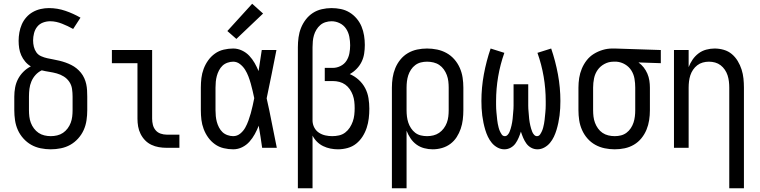

<svg xmlns="http://www.w3.org/2000/svg" viewBox="-20 -786 4040 1021"><path d="M250 8Q223 8 196 2.5Q169 -3 146 -16Q123 -29 104.5 -49.5Q86 -70 75 -94.5Q64 -119 60 -146Q56 -173 56 -200V-272Q56 -297 60.5 -321Q65 -345 76 -366Q87 -387 104.5 -404.5Q122 -422 144 -433Q127 -443 114 -458.5Q101 -474 93 -492Q85 -510 82 -529.5Q79 -549 79 -569Q79 -591 83 -613.5Q87 -636 96 -656.5Q105 -677 120 -694Q135 -711 154.5 -722Q174 -733 196 -738Q218 -743 240 -743Q285 -743 327.5 -728.5Q370 -714 408 -692L369 -632Q355 -640 340 -647Q325 -654 310 -660Q295 -666 279 -669.5Q263 -673 247 -673Q227 -673 208.5 -666Q190 -659 178 -644Q166 -629 161 -609.5Q156 -590 156 -571Q156 -554 160 -537.5Q164 -521 173.5 -507.5Q183 -494 199 -487Q215 -480 231 -476.5Q247 -473 263.5 -470Q280 -467 296.5 -463Q313 -459 328.5 -453.5Q344 -448 359 -440.5Q374 -433 387 -422.5Q400 -412 410.5 -399Q421 -386 428 -370.5Q435 -355 438.5 -339Q442 -323 443 -306Q444 -289 444 -272V-200Q444 -173 440 -146Q436 -119 425 -94.5Q414 -70 395.5 -49.5Q377 -29 354 -16Q331 -3 304 2.5Q277 8 250 8ZM250 -62Q267 -62 284 -66Q301 -70 315 -79.5Q329 -89 339.5 -103Q350 -117 356 -133Q362 -149 364 -166Q366 -183 366 -200V-272Q366 -293 363 -313.5Q360 -334 348.5 -351Q337 -368 319.5 -379Q302 -390 282 -395.5Q262 -401 242 -404Q222 -407 202 -412Q183 -403 169 -387.5Q155 -372 147 -353Q139 -334 136.5 -313.5Q134 -293 134 -272V-200Q134 -183 136 -166Q138 -149 144 -133Q150 -117 160.5 -103Q171 -89 185 -79.5Q199 -70 216 -66Q233 -62 250 -62Z M866 0Q845 0 824.5 -3.5Q804 -7 785 -16Q766 -25 751.5 -40Q737 -55 727.5 -74Q718 -93 714.5 -113.5Q711 -134 711 -155V-450H575V-520H789V-155Q789 -138 793 -122Q797 -106 807.5 -93.5Q818 -81 834 -75.5Q850 -70 866 -70H934V0Z M1220 8Q1195 8 1169.5 2Q1144 -4 1123 -19Q1102 -34 1087 -55Q1072 -76 1063 -100Q1054 -124 1051 -149Q1048 -174 1048 -200V-320Q1048 -346 1051 -371Q1054 -396 1063 -420Q1072 -444 1087 -465Q1102 -486 1123 -501Q1144 -516 1169.5 -522Q1195 -528 1220 -528Q1244 -528 1266.5 -517.5Q1289 -507 1305.5 -489.5Q1322 -472 1334 -451Q1346 -430 1355 -408Q1359 -436 1363.5 -464Q1368 -492 1372 -520H1450Q1437 -456 1424.5 -391.5Q1412 -327 1398 -263Q1413 -198 1425.5 -132Q1438 -66 1452 0H1374Q1370 -29 1365.5 -58Q1361 -87 1356 -116V-118Q1347 -95 1335 -73Q1323 -51 1306.5 -32.5Q1290 -14 1267.5 -3Q1245 8 1220 8ZM1220 -62Q1241 -62 1257.5 -75.5Q1274 -89 1284 -107Q1294 -125 1301 -144.5Q1308 -164 1313.5 -183.5Q1319 -203 1323.5 -223.5Q1328 -244 1332 -264Q1328 -283 1323.5 -302.5Q1319 -322 1313.5 -341.5Q1308 -361 1301 -379.5Q1294 -398 1283.5 -415Q1273 -432 1256.5 -445Q1240 -458 1220 -458Q1205 -458 1189.5 -452.5Q1174 -447 1163 -436.5Q1152 -426 1144.5 -411.5Q1137 -397 1133 -382Q1129 -367 1127.5 -351.5Q1126 -336 1126 -320V-200Q1126 -184 1127.5 -168.5Q1129 -153 1133 -138Q1137 -123 1144.5 -108.5Q1152 -94 1163 -83.5Q1174 -73 1189.5 -67.5Q1205 -62 1220 -62ZM1237 -579 1189 -621 1321 -766 1379 -714Z M1564 215V-535Q1564 -561 1567.5 -587Q1571 -613 1580.5 -637Q1590 -661 1606 -682Q1622 -703 1643.5 -717Q1665 -731 1691 -737Q1717 -743 1743 -743Q1768 -743 1792.5 -738Q1817 -733 1838.5 -720Q1860 -707 1876.5 -687.5Q1893 -668 1902.5 -645Q1912 -622 1916 -597Q1920 -572 1920 -547Q1920 -524 1916.5 -501Q1913 -478 1903 -457.5Q1893 -437 1876.5 -420Q1860 -403 1840 -392Q1866 -381 1887.5 -361.5Q1909 -342 1922 -317Q1935 -292 1939.5 -264Q1944 -236 1944 -208Q1944 -182 1941 -156.5Q1938 -131 1930 -106.5Q1922 -82 1908 -60Q1894 -38 1874 -22Q1854 -6 1828.5 1Q1803 8 1777 8Q1757 8 1737 4Q1717 0 1698.5 -9Q1680 -18 1665.5 -32.5Q1651 -47 1642 -65V215ZM1747 -62Q1765 -62 1783 -66Q1801 -70 1815.5 -81Q1830 -92 1840 -107.5Q1850 -123 1856 -140Q1862 -157 1864 -175Q1866 -193 1866 -211Q1866 -229 1864 -246.5Q1862 -264 1856 -280.5Q1850 -297 1840 -311.5Q1830 -326 1816 -336Q1802 -346 1785 -350.5Q1768 -355 1750 -355H1707V-425H1750Q1771 -425 1791 -435Q1811 -445 1822.5 -463Q1834 -481 1838 -502.5Q1842 -524 1842 -545Q1842 -568 1837.5 -591Q1833 -614 1820.5 -633Q1808 -652 1787 -662.5Q1766 -673 1743 -673Q1727 -673 1711 -668Q1695 -663 1683 -652.5Q1671 -642 1662.5 -628Q1654 -614 1649.5 -598.5Q1645 -583 1643.5 -567Q1642 -551 1642 -535V-142Q1643 -123 1652 -106.5Q1661 -90 1676.5 -80Q1692 -70 1710 -66Q1728 -62 1747 -62Z M2064 215V-320Q2064 -347 2068 -373Q2072 -399 2082 -423.5Q2092 -448 2109 -469Q2126 -490 2149 -503.5Q2172 -517 2198 -522.5Q2224 -528 2251 -528Q2278 -528 2304.5 -522.5Q2331 -517 2354.5 -504Q2378 -491 2396 -470.5Q2414 -450 2425 -425Q2436 -400 2440 -373.5Q2444 -347 2444 -320V-200Q2444 -175 2441 -150Q2438 -125 2430 -101.5Q2422 -78 2408.5 -57Q2395 -36 2375 -21Q2355 -6 2330.5 1Q2306 8 2281 8Q2258 8 2235.5 2Q2213 -4 2194.5 -17.5Q2176 -31 2163 -50.5Q2150 -70 2142 -91V215ZM2251 -62Q2268 -62 2284.5 -66Q2301 -70 2315 -79.5Q2329 -89 2339.5 -103Q2350 -117 2356 -133Q2362 -149 2364 -166Q2366 -183 2366 -200V-320Q2366 -337 2364 -354Q2362 -371 2356 -387Q2350 -403 2340 -417Q2330 -431 2316 -440.5Q2302 -450 2285 -454Q2268 -458 2251 -458Q2234 -458 2218 -454Q2202 -450 2188.5 -440Q2175 -430 2165.5 -415.5Q2156 -401 2151 -385.5Q2146 -370 2144 -353.5Q2142 -337 2142 -320V-200Q2142 -183 2144 -166.5Q2146 -150 2151 -134.5Q2156 -119 2165.5 -104.5Q2175 -90 2188 -80Q2201 -70 2217.5 -66Q2234 -62 2251 -62Z M2662 8Q2643 8 2625.5 -1.5Q2608 -11 2595.5 -26Q2583 -41 2574.5 -59Q2566 -77 2560.5 -95.5Q2555 -114 2551 -133Q2547 -152 2544.5 -171.5Q2542 -191 2541 -210.5Q2540 -230 2540 -249Q2540 -320 2553 -390.5Q2566 -461 2589 -528L2662 -505Q2640 -443 2629 -378.5Q2618 -314 2618 -248Q2618 -238 2618 -228Q2618 -218 2618.5 -208Q2619 -198 2620 -188Q2621 -178 2622 -168Q2623 -158 2624 -148Q2625 -138 2627 -128Q2629 -118 2631.5 -108Q2634 -98 2638 -89Q2642 -80 2648 -71Q2654 -62 2665 -62Q2673 -62 2679.5 -69Q2686 -76 2689.5 -84.5Q2693 -93 2695.5 -101.5Q2698 -110 2700 -118.5Q2702 -127 2703.5 -136Q2705 -145 2706 -153.5Q2707 -162 2707.5 -171Q2708 -180 2709 -189Q2710 -198 2710.5 -207Q2711 -216 2711 -224.5Q2711 -233 2711 -242Q2711 -251 2711 -260V-338H2789V-260Q2789 -251 2789 -242Q2789 -233 2789 -224.5Q2789 -216 2789.5 -207Q2790 -198 2791 -189Q2792 -180 2792.5 -171Q2793 -162 2794 -153.5Q2795 -145 2796.5 -136Q2798 -127 2800 -118.5Q2802 -110 2804.5 -101.5Q2807 -93 2810.5 -84.5Q2814 -76 2820.5 -69Q2827 -62 2835 -62Q2846 -62 2852 -71Q2858 -80 2862 -89Q2866 -98 2868.5 -108Q2871 -118 2873 -128Q2875 -138 2876 -148Q2877 -158 2878 -168Q2879 -178 2880 -188Q2881 -198 2881.5 -208Q2882 -218 2882 -228Q2882 -238 2882 -248Q2882 -314 2871 -378.5Q2860 -443 2838 -505L2911 -528Q2934 -461 2947 -390.5Q2960 -320 2960 -249Q2960 -230 2959 -210.5Q2958 -191 2955.5 -171.5Q2953 -152 2949 -133Q2945 -114 2939.5 -95.5Q2934 -77 2925.5 -59Q2917 -41 2904.5 -26Q2892 -11 2874.5 -1.5Q2857 8 2838 8Q2820 8 2804.5 -0.5Q2789 -9 2779 -23Q2769 -37 2762 -53.5Q2755 -70 2750 -86Q2745 -70 2738 -53.5Q2731 -37 2721 -23Q2711 -9 2695.5 -0.5Q2680 8 2662 8Z M3249 8Q3222 8 3195.5 2.5Q3169 -3 3145.5 -16Q3122 -29 3104 -49.5Q3086 -70 3075 -95Q3064 -120 3060 -146.5Q3056 -173 3056 -200V-320Q3056 -346 3060 -371.5Q3064 -397 3074 -421Q3084 -445 3100 -465.5Q3116 -486 3138 -499.5Q3160 -513 3185 -520.5Q3210 -528 3236 -528H3250L3494 -520V-450L3375 -454Q3391 -443 3403 -427.5Q3415 -412 3422.5 -394.5Q3430 -377 3433 -358Q3436 -339 3436 -320V-200Q3436 -173 3432 -147Q3428 -121 3418 -96.5Q3408 -72 3391 -51Q3374 -30 3351 -16.5Q3328 -3 3302 2.5Q3276 8 3249 8ZM3249 -62Q3266 -62 3282 -66Q3298 -70 3311.5 -80Q3325 -90 3334.5 -104.5Q3344 -119 3349 -134.5Q3354 -150 3356 -166.5Q3358 -183 3358 -200V-320Q3358 -344 3354 -367.5Q3350 -391 3337.5 -411Q3325 -431 3304 -443.5Q3283 -456 3259 -458H3242Q3217 -458 3194.5 -446Q3172 -434 3158 -414Q3144 -394 3139 -369.5Q3134 -345 3134 -320V-200Q3134 -183 3136 -166Q3138 -149 3144 -133Q3150 -117 3160 -103Q3170 -89 3184 -79.5Q3198 -70 3215 -66Q3232 -62 3249 -62Z M3858 215V-320Q3858 -337 3856 -353.5Q3854 -370 3849 -385.5Q3844 -401 3834.5 -415Q3825 -429 3812 -439Q3799 -449 3783 -453.5Q3767 -458 3750 -458Q3733 -458 3717 -453.5Q3701 -449 3688 -439Q3675 -429 3665.5 -415Q3656 -401 3651 -385.5Q3646 -370 3644 -353.5Q3642 -337 3642 -320V0H3564V-520H3642V-429Q3650 -450 3663 -469Q3676 -488 3694.5 -502Q3713 -516 3735.5 -522Q3758 -528 3780 -528Q3805 -528 3829 -521Q3853 -514 3871.5 -498.5Q3890 -483 3903 -461.5Q3916 -440 3923.5 -416.5Q3931 -393 3933.5 -368.5Q3936 -344 3936 -320V215Z"/></svg>

Font: Iosevka www.saffi
Style: Regular
Weight: 400
Monospace: yes
Designer: Belleve Invis
Foundry: Belleve Invis
Version: Version 22.0.2; ttfautohint (v1.8.3)